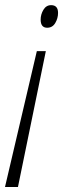

<svg xmlns="http://www.w3.org/2000/svg" viewBox="-33 -558 268 760"><path d="M153.8 -448.2Q127.9 -448.2 127.9 -480.5Q127.9 -501 138.9 -519.3Q149.9 -537.6 169.4 -537.6Q196.8 -537.6 196.8 -506.8Q196.8 -485.8 185.8 -467Q174.8 -448.2 153.8 -448.2ZM-13.2 182.1 112.8 -355.5H148.4L38.1 182.1Z"/></svg>

Font: Open Sans Condensed Light
Style: Italic
Weight: 300
Width: 3
Italic angle: -12°
Designer: Monotype Design Team
Foundry: Monotype Imaging Inc.
Version: Version 3.000; ttfautohint (v1.8.4)